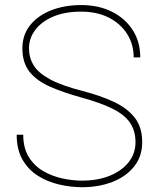

<svg xmlns="http://www.w3.org/2000/svg" viewBox="-20 -741 631 770"><path d="M523.4 -170.4Q523.4 -215.3 502.2 -247.6Q481 -279.8 432.9 -304.2Q384.8 -328.6 304.2 -350.6Q231.9 -370.6 179.2 -394Q126.5 -417.5 98.1 -453.6Q69.8 -489.7 69.8 -546.9Q69.8 -601.1 100.8 -639.9Q131.8 -678.7 185.3 -699.7Q238.8 -720.7 305.7 -720.7Q375 -720.7 428.2 -694.3Q481.4 -668 512 -620.8Q542.5 -573.7 542.5 -510.7H516.1Q516.1 -563.5 489.7 -605Q463.4 -646.5 416.3 -670.4Q369.1 -694.3 305.7 -694.3Q238.8 -694.3 191.9 -673.8Q145 -653.3 120.6 -619.9Q96.2 -586.4 96.2 -547.9Q96.2 -510.3 114.7 -479.5Q133.3 -448.7 179.9 -423.3Q226.6 -397.9 311.5 -376Q381.8 -357.9 435.5 -333Q489.3 -308.1 519.8 -269.8Q550.3 -231.4 550.3 -171.4Q550.3 -113.3 517.6 -72.8Q484.9 -32.2 430.2 -11.2Q375.5 9.8 309.1 9.8Q263.7 9.8 217.3 -1Q170.9 -11.7 132.3 -35.9Q93.8 -60.1 70.3 -100.6Q46.9 -141.1 46.9 -200.7H73.2Q73.2 -147.5 95.2 -111.8Q117.2 -76.2 152.6 -55.4Q188 -34.7 229.2 -25.6Q270.5 -16.6 309.1 -16.6Q371.6 -16.6 419.9 -36.1Q468.3 -55.7 495.8 -90.3Q523.4 -125 523.4 -170.4Z"/></svg>

Font: Vazirmatn FD Thin
Style: Regular
Weight: 100
Designer: Saber Rastikerdar
Foundry: Saber Rastikerdar
Version: Version 33.003